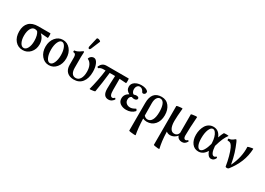

<svg xmlns="http://www.w3.org/2000/svg" viewBox="-6 -1653 3965 2875"><g transform="rotate(30 1976.0 -215.5)"><path d="M206.1 11.2Q125.5 11.2 74.7 -48.8Q23.9 -108.9 23.9 -208Q23.9 -307.1 77.9 -361.1Q131.8 -415 236.8 -415H442.9Q449.2 -415 449.2 -375Q449.2 -335 442.9 -335Q376 -341.3 317.9 -344.2Q387.2 -285.6 387.2 -188Q387.2 -103.5 335.7 -46.1Q284.2 11.2 206.1 11.2ZM293 -192.9Q293 -243.2 282.5 -284.2Q272 -325.2 253.9 -345.2Q228.5 -355 210.9 -355Q168.5 -355 143.3 -308.6Q118.2 -262.2 118.2 -189Q118.2 -117.2 142.6 -70.6Q167 -23.9 205.1 -23.9Q243.2 -23.9 268.1 -71Q293 -118.2 293 -192.9Z M658.7 11.2Q582 11.2 530.8 -51.3Q479.5 -113.8 479.5 -207Q479.5 -300.8 530.8 -362.8Q582 -424.8 658.7 -424.8Q736.3 -424.8 787.4 -362.8Q838.4 -300.8 838.4 -207Q838.4 -113.8 787.4 -51.3Q736.3 11.2 658.7 11.2ZM744.6 -208Q744.6 -287.1 720 -340.1Q695.3 -393.1 658.7 -393.1Q622.1 -393.1 597.9 -340.3Q573.7 -287.6 573.7 -208Q573.7 -128.9 597.9 -76.4Q622.1 -23.9 658.7 -23.9Q695.3 -23.9 720 -76.7Q744.6 -129.4 744.6 -208Z M1086.4 -522Q1079.1 -504.9 1068.1 -501.7Q1057.1 -498.5 1050 -508.5Q1043 -518.6 1046.4 -535.2L1083.5 -694.8Q1087.9 -704.1 1104 -702.9Q1120.1 -701.7 1136.7 -692.1Q1153.3 -682.6 1149.4 -673.8ZM1091.3 11.2Q1014.6 11.2 971.9 -31.2Q929.2 -73.7 929.2 -150.9V-276.9Q929.2 -310.1 918.9 -325.9Q908.7 -341.8 884.3 -341.8Q877.9 -341.8 877.9 -356.9Q877.9 -372.1 884.3 -372.1Q904.8 -372.1 933.3 -385Q961.9 -397.9 990.2 -419.9Q1006.3 -431.2 1012.2 -431.2Q1020.5 -431.2 1020.5 -417Q1017.1 -387.7 1017.1 -338.9V-151.9Q1017.1 -89.4 1039.3 -56.6Q1061.5 -23.9 1104.5 -23.9Q1151.9 -23.9 1179.2 -67.9Q1206.5 -111.8 1206.5 -189Q1206.5 -255.4 1183.6 -301.3Q1160.6 -347.2 1119.1 -363.8Q1119.1 -385.3 1141.8 -405Q1164.6 -424.8 1192.4 -424.8Q1231.4 -424.8 1257.8 -369.9Q1284.2 -314.9 1284.2 -231Q1284.2 -117.7 1233.2 -53.2Q1182.1 11.2 1091.3 11.2Z M1368.2 12.2Q1389.2 -64.5 1409.2 -165.5Q1429.2 -266.6 1438 -345.2H1399.9Q1354.5 -345.2 1327.1 -321.8Q1321.3 -317.4 1312.3 -325.7Q1303.2 -334 1306.2 -340.8Q1323.2 -377 1349.4 -396Q1375.5 -415 1418.9 -415H1795.9Q1802.2 -415 1802.2 -375Q1802.2 -335 1795.9 -335Q1697.3 -342.3 1681.2 -342.8V-151.9Q1681.2 -95.2 1692.6 -68.6Q1704.1 -42 1728 -42Q1745.6 -42 1763.2 -62Q1765.6 -64.9 1770.3 -60.5Q1774.9 -56.2 1778.3 -49.8Q1781.7 -43.5 1780.3 -41Q1760.3 -13.2 1739 -1Q1717.8 11.2 1689.9 11.2Q1594.2 11.2 1594.2 -121.1Q1594.2 -194.8 1602.1 -345.2H1509.3Q1489.3 -163.1 1460.9 0Q1460.4 3.9 1436 8.8Q1411.6 13.7 1391.1 14.9Q1370.6 16.1 1368.2 12.2Z M1996.1 11.2Q1934.6 11.2 1892.8 -19Q1851.1 -49.3 1851.1 -103Q1851.1 -175.8 1923.8 -215.8Q1858.9 -248 1858.9 -311Q1858.9 -362.8 1904.3 -393.8Q1949.7 -424.8 2018.1 -424.8Q2059.6 -424.8 2090.1 -413.3Q2120.6 -401.9 2131.8 -384.8Q2134.8 -380.9 2134.8 -365.2Q2134.8 -350.1 2122.6 -338.6Q2110.4 -327.1 2095.7 -327.1Q2081.1 -327.1 2075.7 -337.9Q2049.3 -393.1 2005.9 -393.1Q1978 -393.1 1961.4 -370.8Q1944.8 -348.6 1944.8 -314.9Q1944.8 -289.1 1955.6 -269.3Q1966.3 -249.5 1984.9 -243.2Q2003.4 -252.9 2025.9 -252.9Q2047.4 -252.9 2059.1 -244.9Q2070.8 -236.8 2070.8 -223.1Q2070.8 -209 2056.6 -199Q2042.5 -189 2019 -189Q2000 -189 1975.1 -198.2Q1938 -182.6 1938 -132.8Q1938 -94.7 1964.6 -71.8Q1991.2 -48.8 2031.7 -48.8Q2069.3 -48.8 2116.7 -78.1Q2124.5 -83 2133.5 -68.1Q2142.6 -53.2 2137.7 -46.9Q2084.5 11.2 1996.1 11.2Z M2312 268.1Q2308.6 272.5 2282.5 271.5Q2256.3 270.5 2225.6 265.9Q2194.8 261.2 2194.8 256.8V-220.2Q2194.8 -424.8 2365.7 -424.8Q2448.7 -424.8 2495.4 -362.8Q2542 -300.8 2542 -208Q2542 -107.9 2489.7 -48.3Q2437.5 11.2 2352.1 11.2Q2318.8 11.2 2284.7 -3.9Q2291 162.6 2312 268.1ZM2281.7 -264.2Q2281.7 -169.4 2283.7 -55.2Q2312 -23.9 2345.7 -23.9Q2393.6 -23.9 2420.2 -72Q2446.8 -120.1 2446.8 -210Q2446.8 -246.6 2442.4 -277.8Q2438 -309.1 2428.2 -335.7Q2418.5 -362.3 2401.1 -377.7Q2383.8 -393.1 2359.9 -393.1Q2325.2 -393.1 2303.5 -360.8Q2281.7 -328.6 2281.7 -264.2Z M2722.7 269Q2719.7 272.9 2697 271.7Q2674.3 270.5 2647.5 265.6Q2620.6 260.7 2620.6 256.8V-415Q2620.6 -418.9 2647 -423.8Q2673.3 -428.7 2695.8 -429.7Q2718.3 -430.7 2721.7 -426.8Q2707.5 -282.2 2707.5 -207Q2707.5 -126 2731.2 -82.5Q2754.9 -39.1 2797.9 -39.1Q2854 -39.1 2871.6 -95.2V-415Q2871.6 -418.9 2898.2 -423.8Q2924.8 -428.7 2947.5 -429.7Q2970.2 -430.7 2973.6 -426.8Q2958.5 -226.6 2958.5 -97.2Q2958.5 -70.8 2967.8 -56.4Q2977.1 -42 2993.7 -42Q3009.8 -42 3026.9 -59.1Q3031.2 -63.5 3039.1 -55.7Q3046.9 -47.9 3044.4 -43Q3026.4 -13.7 3006.8 -1.2Q2987.3 11.2 2959.5 11.2Q2928.2 11.2 2905.3 -3.7Q2882.3 -18.6 2873.5 -47.9Q2822.8 11.2 2756.8 11.2Q2718.8 11.2 2689.5 -12.2Q2692.9 84 2700.7 145.8Q2708.5 207.5 2722.7 269Z M3244.1 11.2Q3173.8 11.2 3132.1 -44.9Q3090.3 -101.1 3090.3 -190.9Q3090.3 -236.3 3101.3 -277.6Q3112.3 -318.8 3132.8 -352.1Q3153.3 -385.3 3186.8 -405Q3220.2 -424.8 3261.2 -424.8Q3357.4 -424.8 3397.9 -320.8Q3418 -377.9 3439 -416Q3442.9 -422.9 3487.3 -422.4Q3523.9 -421.9 3521 -416Q3491.7 -376.5 3469.2 -326.2Q3446.8 -275.9 3421.4 -187Q3432.1 -42 3487.3 -42Q3504.9 -42 3516.1 -58.1Q3519 -61 3524.2 -59.1Q3529.3 -57.1 3533.4 -51.8Q3537.6 -46.4 3536.1 -43Q3515.1 11.2 3463.4 11.2Q3436 11.2 3414.6 -11.7Q3393.1 -34.7 3379.4 -77.1Q3328.1 11.2 3244.1 11.2ZM3185.1 -186Q3185.1 -107.9 3205.1 -64.9Q3225.1 -22 3254.4 -22Q3285.2 -22 3313.2 -67.9Q3341.3 -113.8 3360.4 -186Q3359.4 -193.8 3359.4 -210Q3357.4 -256.3 3345.9 -297.6Q3334.5 -338.9 3314 -366Q3293.5 -393.1 3269 -393.1Q3232.9 -393.1 3209 -334.5Q3185.1 -275.9 3185.1 -186Z M3738.3 11.2Q3729 11.2 3721.7 8.1Q3714.4 4.9 3713.9 0Q3700.7 -84 3679.7 -159.9Q3658.7 -235.8 3637.2 -282.2Q3619.1 -320.8 3599.9 -336.4Q3580.6 -352.1 3544.9 -352.1Q3539.1 -352.1 3539.1 -367.9Q3539.1 -383.8 3544.9 -383.8Q3588.4 -383.8 3628.9 -420.9Q3642.1 -431.2 3647.9 -431.2Q3649.4 -431.2 3653.1 -426.8Q3656.7 -422.4 3661.9 -413.6Q3667 -404.8 3670.9 -395Q3702.6 -322.8 3726.8 -246.3Q3751 -169.9 3770 -63Q3857.4 -243.7 3848.1 -416Q3848.1 -419.9 3871.8 -426.5Q3895.5 -433.1 3916 -436Q3936.5 -439 3939.9 -436Q3934.1 -312 3891.1 -206.1Q3848.1 -100.1 3770 -1Q3760.7 11.2 3738.3 11.2Z"/></g></svg>

Font: Junicode SmCond Medium
Style: Regular
Weight: 500
Width: 4
Designer: Peter S. Baker
Version: Version 2.206